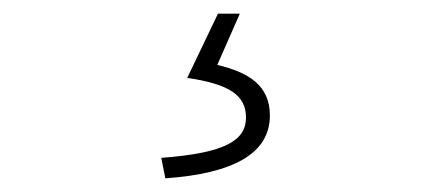

<svg xmlns="http://www.w3.org/2000/svg" viewBox="-20 -22 626 281"><path d="M222 239C321 232 375 203 375 147C375 103 344 84 298 73L331 -2H299L254 92C315 101 340 117 340 150C340 183 311 202 216 209Z"/></svg>

Font: Noto Sans CJK Thin
Style: Regular
Weight: 100
Designer: Ryoko NISHIZUKA (kana & ideographs); Paul D. Hunt (Latin, Greek & Cyrillic); Wenlong ZHANG (bopomofo); Sandoll Communica
Foundry: Adobe Systems Incorporated
Version: Version 1.000;PS 1;hotconv 1.0.78;makeotf.lib2.5.61930